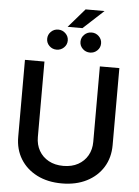

<svg xmlns="http://www.w3.org/2000/svg" viewBox="-67 -1121 856 1183"><g transform="rotate(5 360.5 -529.5)"><path d="M531.7 -727.5H652.3V-251Q652.3 -173.8 616 -114.7Q579.6 -55.7 513.9 -22.2Q448.2 11.2 360.4 11.2Q272.5 11.2 206.8 -22.2Q141.1 -55.7 104.7 -114.7Q68.4 -173.8 68.4 -251V-727.5H189V-260.7Q189 -213.4 210 -176.5Q231 -139.6 269.5 -118.4Q308.1 -97.2 360.4 -97.2Q413.1 -97.2 451.4 -118.4Q489.7 -139.6 510.7 -176.5Q531.7 -213.4 531.7 -260.7ZM312.5 -953.1 413.6 -1069.8H530.8L404.3 -953.1ZM463.4 -807.1Q437 -807.1 418.2 -825.2Q399.4 -843.3 399.4 -868.7Q399.4 -894.5 418.2 -912.8Q437 -931.2 463.4 -931.2Q489.7 -931.2 508.3 -912.8Q526.9 -894.5 526.9 -869.1Q526.9 -843.3 508.3 -825.2Q489.7 -807.1 463.4 -807.1ZM256.8 -807.1Q230.5 -807.1 211.9 -825.2Q193.4 -843.3 193.4 -868.7Q193.4 -894.5 211.9 -912.8Q230.5 -931.2 256.8 -931.2Q283.2 -931.2 302 -912.8Q320.8 -894.5 320.8 -869.1Q320.8 -843.3 302 -825.2Q283.2 -807.1 256.8 -807.1Z"/></g></svg>

Font: Inter Cardless Tabular Medium
Style: Regular
Weight: 500
Designer: Rasmus Andersson
Foundry: rsms
Version: Version 4.000;git-4fc901f